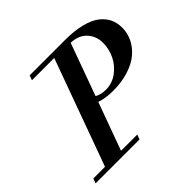

<svg xmlns="http://www.w3.org/2000/svg" viewBox="-157 -849 1035 1035"><g transform="rotate(-45 360.5 -331.5)"><path d="M25.9 0 36.1 -27.3H125L346.2 -635.7H176.3L186.5 -663.1H453.6Q526.4 -663.1 579.6 -649.7Q632.8 -636.2 663.1 -612.3Q693.4 -588.4 707.3 -558.6Q721.2 -528.8 721.2 -492.2Q721.2 -451.2 703.4 -414.3Q685.5 -377.4 651.9 -348.6Q618.2 -319.8 564.9 -302.7Q511.7 -285.6 445.8 -285.6Q388.7 -285.6 346.7 -300.3L247.1 -27.3H371.1L360.8 0ZM590.3 -506.8Q590.3 -558.6 557.9 -593.8Q525.4 -628.9 466.8 -630.9L358.4 -332.5Q387.2 -317.4 421.9 -317.4Q471.2 -317.4 510.7 -346.9Q550.3 -376.5 570.3 -419.2Q590.3 -461.9 590.3 -506.8Z"/></g></svg>

Font: Elstob SemiBold
Style: Italic
Weight: 600
Italic angle: -20°
Designer: Peter S. Baker
Version: Version 1.015